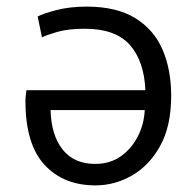

<svg xmlns="http://www.w3.org/2000/svg" viewBox="-20 -550 592 581"><path d="M269 11Q172 11 114.5 -51.5Q57 -114 57 -244Q57 -252 58 -261Q59 -270 60 -277H420Q416 -366 372.5 -414.5Q329 -463 237 -463Q186 -463 153.5 -453.5Q121 -444 107 -437L94 -500Q108 -508 149 -519Q190 -530 242 -530Q333 -530 389.5 -495Q446 -460 472 -399.5Q498 -339 498 -260Q498 -169 465 -109Q432 -49 379.5 -19Q327 11 269 11ZM268 -54Q313 -54 345.5 -77Q378 -100 397 -137Q416 -174 418 -217H133Q135 -141 169.5 -97.5Q204 -54 268 -54Z"/></svg>

Font: Ubuntu Sans
Style: Regular
Weight: 400
Designer: Dalton Maag Ltd
Foundry: Dalton Maag Ltd
Version: Version 1.006; ttfautohint (v1.8.4.7-5d5b)